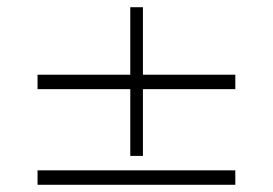

<svg xmlns="http://www.w3.org/2000/svg" viewBox="-20 -512 757 532"><path d="M84 -305V-265H341V-80H376V-265H632V-305H376V-492H341V-305ZM84 -40V0H632V-40Z"/></svg>

Font: Sprat Black
Style: Regular
Weight: 900
Designer: Ethan Nakache
Foundry: Collletttivo
Version: Version 2.000;Glyphs 3.2 (3217)